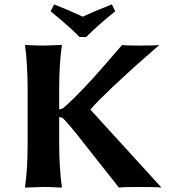

<svg xmlns="http://www.w3.org/2000/svg" viewBox="-20 -853 799 876"><path d="M106 -444.8V-200.2C106 -120.8 102.1 -54 94.2 0L95.2 2.9L178.2 0C201 0 228.2 1 259.8 2.9L262.2 0C254.1 -59.6 250 -126.3 250 -200.2V-318.8C258.1 -318.2 264.5 -315.9 269 -312C281.1 -300 301.1 -276.7 329.1 -242.2L430.7 -113.3L522.9 2.9C534.3 1 565.1 0 615.2 0C670.2 0 704.1 1 716.8 2.9L393.1 -352.1V-354C413.9 -378.1 446.8 -411.5 491.7 -454.1L595.2 -549.8L707 -647.9C696.3 -646 666 -645 616.2 -645C572.3 -645 545.9 -646 537.1 -647.9L493.7 -597.7L447.3 -544.4L405.3 -497.1L358.9 -447.3L316.9 -404.8C300.9 -389.2 286 -375.2 272 -362.8C266.1 -357.9 258.8 -355 250 -354V-444.8C250 -522.9 254.1 -589.7 262.2 -645L261.2 -647.9L178.2 -645C155.4 -645 128.1 -646 96.2 -647.9L94.2 -645C102.1 -588.1 106 -521.3 106 -444.8ZM210.9 -801.8C213.5 -799.8 222 -792.6 236.3 -780.3L266.6 -754.9L291 -733.4C302.1 -724 311.5 -715.3 319.3 -707.5L342.8 -684.1H373C410.2 -721.2 454.4 -760.4 505.9 -801.8L490.2 -833C434.6 -811.2 390.5 -792.5 357.9 -776.9C314.9 -796.7 271.3 -815.4 227.1 -833Z"/></svg>

Font: Linux Biolinum G
Style: Bold
Weight: 700
Designer: Philipp H. Poll
Foundry: Philipp H. Poll
Version: Version 1.1.0